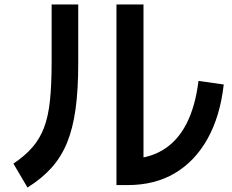

<svg xmlns="http://www.w3.org/2000/svg" viewBox="-20 -792 1040 859"><path d="M501 36V-772H622V-18L552 -81Q641 -81 707 -120Q773 -159 813.5 -237Q854 -315 868 -430L981 -414Q965 -272 908.5 -171Q852 -70 762 -17Q672 36 552 36ZM40 -60Q92 -95 125 -133Q158 -171 177 -221Q196 -271 203.5 -342Q211 -413 211 -515V-772H330V-507Q330 -390 318 -303.5Q306 -217 280 -153.5Q254 -90 210.5 -41.5Q167 7 103 47Z"/></svg>

Font: M PLUS 2 SemiBold
Style: Regular
Weight: 600
Designer: Coji Morishita
Foundry: UNDERFOREST DESIGN
Version: Version 1.001